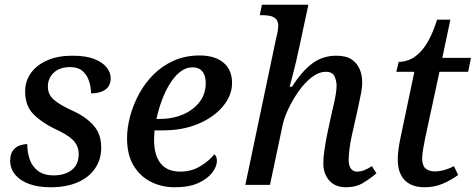

<svg xmlns="http://www.w3.org/2000/svg" viewBox="-20 -780 2007 810"><path d="M193 10Q142 10 104 -3.5Q66 -17 44.5 -42.5Q23 -68 23 -102Q23 -130 35 -145.5Q47 -161 63.5 -166.5Q80 -172 95 -172Q95 -137 105.5 -107Q116 -77 141 -58.5Q166 -40 206 -40Q238 -40 262 -50.5Q286 -61 299 -80.5Q312 -100 312 -130Q312 -165 288 -189Q264 -213 208 -238Q153 -265 119.5 -300Q86 -335 86 -394Q86 -438 110.5 -472Q135 -506 179.5 -525.5Q224 -545 285 -545Q343 -545 378 -531Q413 -517 430 -495.5Q447 -474 447 -450Q447 -418 424.5 -402Q402 -386 364 -386Q364 -413 355.5 -438.5Q347 -464 328 -480.5Q309 -497 276 -497Q233 -497 207.5 -474Q182 -451 182 -414Q182 -381 207.5 -359Q233 -337 286 -313Q343 -287 375 -250.5Q407 -214 407 -157Q407 -108 381.5 -70Q356 -32 308 -11Q260 10 193 10Z M717 10Q662 10 616.5 -13Q571 -36 543.5 -81.5Q516 -127 516 -197Q516 -241 529 -289.5Q542 -338 566.5 -383.5Q591 -429 628 -466Q665 -503 714 -524.5Q763 -546 822 -546Q887 -546 923 -515.5Q959 -485 959 -430Q959 -378 921 -332Q883 -286 817.5 -258Q752 -230 667 -230H632Q631 -219 630.5 -208.5Q630 -198 630 -189Q630 -126 657.5 -91Q685 -56 740 -56Q788 -56 825.5 -79Q863 -102 884 -129Q895 -121 895 -101Q895 -78 876 -52.5Q857 -27 818 -8.5Q779 10 717 10ZM650 -278Q708 -278 752 -297Q796 -316 822 -350Q848 -384 848 -429Q848 -462 833.5 -479Q819 -496 792 -496Q764 -496 739.5 -476.5Q715 -457 695.5 -425Q676 -393 662 -354.5Q648 -316 640 -278Z M1440 10Q1394 10 1369 -18.5Q1344 -47 1344 -91Q1344 -114 1348.5 -146Q1353 -178 1362 -222L1379 -301Q1382 -314 1387 -335Q1392 -356 1396 -379Q1400 -402 1400 -418Q1400 -438 1391.5 -457.5Q1383 -477 1354 -477Q1325 -477 1295 -454Q1265 -431 1239.5 -394.5Q1214 -358 1196 -319.5Q1178 -281 1172 -251L1119 0H1015L1145 -619Q1150 -637 1152 -651.5Q1154 -666 1154 -670Q1154 -689 1145 -699Q1136 -709 1121 -712.5Q1106 -716 1087 -716H1076L1085 -760H1281L1240 -569Q1230 -522 1218.5 -477.5Q1207 -433 1202 -414H1212Q1253 -479 1297 -512Q1341 -545 1399 -545Q1440 -545 1463 -529.5Q1486 -514 1497 -489Q1508 -464 1508 -433Q1508 -408 1501.5 -378.5Q1495 -349 1490 -323L1464 -207Q1458 -179 1454.5 -152.5Q1451 -126 1451 -104Q1451 -81 1460.5 -68.5Q1470 -56 1486 -56Q1502 -56 1517 -62Q1532 -68 1549 -79L1568 -49Q1544 -28 1513 -9Q1482 10 1440 10Z M1771 10Q1735 10 1710 -3Q1685 -16 1671.5 -42Q1658 -68 1658 -107Q1658 -125 1661 -148.5Q1664 -172 1668 -191L1728 -477H1652L1662 -519Q1683 -519 1704.5 -527Q1726 -535 1747.5 -555Q1769 -575 1788 -609.5Q1807 -644 1824 -697H1880L1846 -536H1967L1955 -477H1834L1773 -194Q1768 -170 1764.5 -148Q1761 -126 1761 -111Q1761 -82 1775 -69.5Q1789 -57 1814 -57Q1835 -57 1857 -63.5Q1879 -70 1895 -79L1913 -42Q1883 -20 1848 -5Q1813 10 1771 10Z"/></svg>

Font: ET Text
Style: Italic
Weight: 470
Italic angle: -12°
Designer: Monotype Design Team
Foundry: Monotype Imaging Inc.
Version: Version 2.009